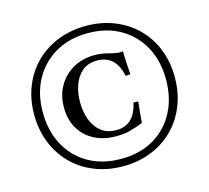

<svg xmlns="http://www.w3.org/2000/svg" viewBox="-124 -918 1312 1204"><g transform="rotate(-15 531.5 -315.5)"><path d="M988 -317Q988 -217 954.5 -133Q921 -49 860 12Q799 73 715.5 106.5Q632 140 532 140Q432 140 348 106.5Q264 73 203 11.5Q142 -50 108.5 -133.5Q75 -217 75 -317Q75 -416 108.5 -499.5Q142 -583 203 -643.5Q264 -704 348 -737.5Q432 -771 532 -771Q632 -771 715.5 -737.5Q799 -704 860 -643.5Q921 -583 954.5 -499.5Q988 -416 988 -317ZM931 -317Q931 -437 881.5 -528.5Q832 -620 742.5 -672Q653 -724 532 -724Q411 -724 321 -672Q231 -620 181 -528.5Q131 -437 131 -317Q131 -196 181 -103.5Q231 -11 321 40.5Q411 92 532 92Q653 92 742.5 40.5Q832 -11 881.5 -103.5Q931 -196 931 -317ZM727 -228Q723 -195 720 -161Q717 -127 714 -92Q683 -80 658 -72.5Q633 -65 615 -60Q597 -56 577.5 -54.5Q558 -53 538 -53Q458 -53 397 -84.5Q336 -116 301.5 -174Q267 -232 267 -313Q267 -391 302 -451Q337 -511 397.5 -545.5Q458 -580 536 -580Q584 -580 632 -566Q655 -560 671 -557.5Q687 -555 695 -555Q700 -555 705.5 -555.5Q711 -556 716 -557Q716 -523 718 -485Q720 -447 723 -406Q716 -405 708 -404.5Q700 -404 692 -404Q664 -543 543 -543Q483 -543 445.5 -510.5Q408 -478 390.5 -427Q373 -376 373 -318Q373 -258 391.5 -206Q410 -154 449 -122Q488 -90 550 -90Q606 -90 643.5 -124Q681 -158 696 -229Q712 -231 727 -228Z"/></g></svg>

Font: Tiro Bangla
Style: Regular
Weight: 400
Designer: Bangla: John Hudson & Fiona Ross. Latin: John Hudson.
Foundry: Tiro Typeworks Ltd.
Version: Version 1.60